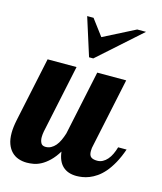

<svg xmlns="http://www.w3.org/2000/svg" viewBox="-121 -833 781 923"><g transform="rotate(15 269.5 -372.0)"><path d="M546.9 -179.2Q532.7 -138.7 516.1 -108.9Q499.5 -79.1 481.7 -58.6Q463.9 -38.1 445.3 -25.4Q426.8 -12.7 409.2 -5.9Q391.6 1 375.5 3.4Q359.4 5.9 346.2 5.9Q303.2 5.9 277.8 -17.8Q252.4 -41.5 247.1 -88.9Q228 -58.1 208.5 -39.6Q189 -21 169.9 -10.7Q150.9 -0.5 132.8 2.7Q114.7 5.9 99.1 5.9Q76.7 5.9 57.1 -1Q37.6 -7.8 23.2 -22.5Q8.8 -37.1 0.5 -59.6Q-7.8 -82 -7.8 -113.8Q-7.8 -127.4 -5.9 -143.8Q-3.9 -160.2 0 -179.2L67.9 -500H211.9L140.1 -160.2Q137.2 -144.5 137.2 -131.8Q137.2 -114.7 143.6 -102.8Q149.9 -90.8 167 -90.8Q181.6 -90.8 193.8 -97.4Q206.1 -104 216.1 -115.7Q226.1 -127.4 233.6 -143.8Q241.2 -160.2 247.1 -179.2L314.9 -500H459L387.2 -160.2Q384.8 -151.9 383.8 -143.8Q382.8 -135.7 382.8 -127.9Q382.8 -106.9 392.8 -98.9Q402.8 -90.8 423.8 -90.8Q438.5 -90.8 450.9 -97.4Q463.4 -104 473.6 -115.7Q483.9 -127.4 491.7 -143.8Q499.5 -160.2 504.9 -179.2ZM278.8 -561H257.8L197.8 -750H229.5L289.6 -669.9L446.8 -750H490.7Z"/></g></svg>

Font: Lobster
Style: Regular
Weight: 400
Designer: Pablo Impallari
Foundry: Pablo Impallari
Version: Version 1.007; ttfautohint (v1.1) -l 8 -r 50 -G 50 -x 14 -D 